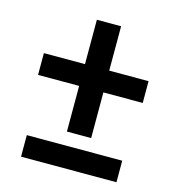

<svg xmlns="http://www.w3.org/2000/svg" viewBox="-96 -712 729 792"><g transform="rotate(15 268.0 -316.0)"><path d="M472.5 -2.5H65V-94.5H472.5ZM324.5 -151.5H221V-346.5H45.5V-439.5H221V-629H324.5V-439.5H492.5V-346.5H324.5Z"/></g></svg>

Font: Roberto Sans Medium
Style: Regular
Weight: 500
Designer: Google (font) & Cristiano Sobral (main changes)
Version: Version 1.000;October 12, 2021;FontCreator 14.0.0.2814 64-bi